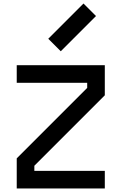

<svg xmlns="http://www.w3.org/2000/svg" viewBox="-20 -1070 690 1090"><path d="M475 -571V-600H75V-700H575V-529L175 -129V-100H575V0H75V-171ZM454 -1050 525 -979 325 -779 254 -850Z"/></svg>

Font: Monoikos Medium
Style: Regular
Weight: 500
Designer: Brian Krent
Version: Version 0.088